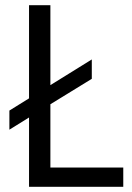

<svg xmlns="http://www.w3.org/2000/svg" viewBox="-20 -720 510 740"><path d="M455.1 0H91.9V-267.2L16.2 -220.2V-293.9L91.9 -340.9V-700H174.2V-391.9L333.8 -490.9V-416.2L174.2 -318.2V-74.2H455.1Z"/></svg>

Font: Myanmar KatKuu
Style: Regular
Weight: 400
Designer: Khon Soe Zaw Thu
Foundry: MPUA
Version: Version 1.00 September 13, 2016, initial release